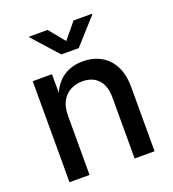

<svg xmlns="http://www.w3.org/2000/svg" viewBox="-137 -859 866 963"><g transform="rotate(-20 296.0 -377.5)"><path d="M175.8 -317.4V0H68.8V-539.1H171.4L171.9 -406.7H158.2Q182.1 -479 227.5 -512.9Q272.9 -546.9 337.4 -546.9Q392.6 -546.9 434.3 -523.4Q476.1 -500 499.5 -454.3Q522.9 -408.7 522.9 -341.3V0H416.5V-328.1Q416.5 -387.7 386 -420.7Q355.5 -453.6 302.2 -453.6Q266.1 -453.6 237.3 -438Q208.5 -422.4 192.1 -392.1Q175.8 -361.8 175.8 -317.4ZM226.6 -755.4 295.9 -670.9 365.2 -755.4H464.4V-752L342.3 -616.2H249.5L127.9 -752V-755.4Z"/></g></svg>

Font: Inter 18pt Medium
Style: Regular
Weight: 500
Designer: Rasmus Andersson
Foundry: rsms
Version: Version 4.001;git-66647c0bb